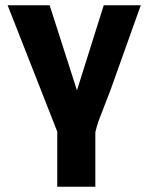

<svg xmlns="http://www.w3.org/2000/svg" viewBox="-20 -522 572 731"><path d="M516 -502 401 -180 354 -58Q348 -39 343 -19V189H198V-21L9 -502H169L273 -178L375 -502Z"/></svg>

Font: cwTeXHei
Style: Medium
Weight: 500
Version: Version 1.17